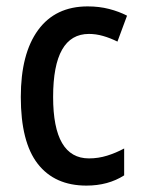

<svg xmlns="http://www.w3.org/2000/svg" viewBox="-20 -570 441 600"><path d="M250 10Q151 10 98 -58Q45 -126 45 -267Q45 -402 99 -476Q153 -550 254 -550Q290 -550 321 -542Q352 -534 377 -521L347 -440Q325 -451 302.5 -457.5Q280 -464 258 -464Q146 -464 146 -267Q146 -75 258 -75Q287 -75 314.5 -83.5Q342 -92 368 -106V-22Q318 10 250 10Z"/></svg>

Font: Noto Sans Lao Condensed Medium
Style: Regular
Weight: 500
Width: 3
Designer: Monotype Design Team
Foundry: Monotype Imaging Inc.
Version: Version 2.003; ttfautohint (v1.8.4.7-5d5b)